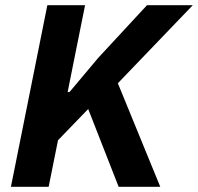

<svg xmlns="http://www.w3.org/2000/svg" viewBox="-20 -718 761 738"><path d="M436 0 319 -299 203 -179 167 0H22L162 -698H307L266 -494L240 -364H247L357 -495L545 -698H721L433 -398L596 0Z"/></svg>

Font: IBM Plex Sans Var
Style: Italic
Weight: 400
Italic angle: -11.31°
Designer: Mike Abbink, Paul van der Laan, Pieter van Rosmalen
Foundry: Bold Monday
Version: Version 1.001